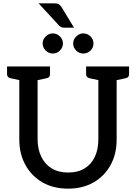

<svg xmlns="http://www.w3.org/2000/svg" viewBox="-20 -1115 811 1144"><path d="M386 9Q297 9 232 -29Q167 -67 131 -133Q95 -199 95 -284V-719H204V-285Q204 -227 225.5 -182Q247 -137 287.5 -112Q328 -87 386 -87Q444 -87 484 -111.5Q524 -136 545 -180.5Q566 -225 566 -284V-719H675V-284Q675 -197 638.5 -131Q602 -65 537 -28Q472 9 386 9ZM123 -719 112 -634 42 -649Q33 -651 27.5 -657Q22 -663 22 -673V-719ZM278 -719V-673Q278 -663 273 -657Q268 -651 258 -649L188 -634L177 -719ZM595 -719 583 -634 513 -649Q504 -651 498.5 -657Q493 -663 493 -673V-719ZM749 -719V-673Q749 -663 744 -657Q739 -651 729 -649L659 -634L648 -719ZM355 -856Q355 -832 337 -814Q319 -796 294 -796Q271 -796 252.5 -814Q234 -832 234 -856Q234 -880 252.5 -898Q271 -916 294 -916Q319 -916 337 -898Q355 -880 355 -856ZM537 -856Q537 -831 519 -813.5Q501 -796 476 -796Q452 -796 434 -813.5Q416 -831 416 -856Q416 -880 434.5 -898Q453 -916 476 -916Q501 -916 519 -898Q537 -880 537 -856ZM210 -1095H305Q323 -1095 331.5 -1089Q340 -1083 347 -1072L421 -950H364Q352 -950 344.5 -953.5Q337 -957 329 -966Z"/></svg>

Font: Aleo Medium
Style: Regular
Weight: 500
Designer: Alessio Laiso
Foundry: Alessio Laiso
Version: Version 2.001;gftools[0.9.29]